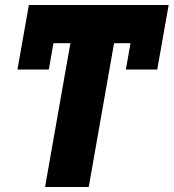

<svg xmlns="http://www.w3.org/2000/svg" viewBox="-20 -745 692 765"><path d="M500 -573H434.5L333.5 0H159.5L260.5 -573H193L174.5 -468H49.5L95 -725H652L606.5 -468H481.5Z"/></svg>

Font: JuliaMono Black
Style: Italic
Weight: 900
Italic angle: -9°
Monospace: yes
Designer: cormullion
Foundry: corm
Version: Version 0.057; ttfautohint (v1.8.4)